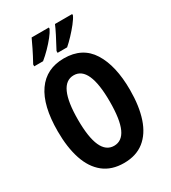

<svg xmlns="http://www.w3.org/2000/svg" viewBox="-223 -1045 1040 1168"><g transform="rotate(-30 296.5 -461.5)"><path d="M550 -358Q550 -244 522.5 -161.5Q495 -79 439 -34.5Q383 10 297 10Q211 10 154.5 -35Q98 -80 70.5 -163Q43 -246 43 -359Q43 -539 108 -632Q173 -725 297 -725Q426 -725 488 -626.5Q550 -528 550 -358ZM185 -358Q185 -111 297 -111Q353 -111 380.5 -171.5Q408 -232 408 -358Q408 -606 297 -606Q185 -606 185 -358ZM476 -924Q467 -904 444.5 -875.5Q422 -847 396 -819.5Q370 -792 348 -773H281V-786Q306 -832 326.5 -872.5Q347 -913 355 -933H476ZM312 -924Q302 -903 280.5 -876Q259 -849 232.5 -822Q206 -795 179 -773H117V-786Q143 -833 162.5 -873Q182 -913 191 -933H312Z"/></g></svg>

Font: Noto Sans Thai ExtCond
Style: Bold
Weight: 700
Width: 2
Designer: Monotype Design Team
Foundry: Monotype Imaging Inc.
Version: Version 2.002; ttfautohint (v1.8.4.7-5d5b)